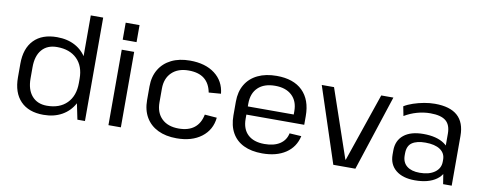

<svg xmlns="http://www.w3.org/2000/svg" viewBox="-63 -1042 3408 1353"><g transform="rotate(10 1641.0 -366.0)"><path d="M286.4 7.9Q180.3 7.9 122.5 -51.9Q64.7 -111.7 64.7 -221.4V-318.6Q64.7 -428.3 122.8 -488.1Q180.9 -547.9 287.6 -547.9Q362.7 -547.9 418.4 -517.5Q474 -487 505 -431.2Q536 -375.3 536 -298.4V-246Q536 -169.1 505 -112Q473.9 -54.8 417.9 -23.5Q361.9 7.9 286.4 7.9ZM299.7 -59.4Q390.7 -59.4 442.6 -111.9Q494.4 -164.4 494.4 -255.7V-286.6Q494.4 -377 442.5 -428.1Q390.6 -479.3 299.7 -479.3Q230.3 -479.3 191.9 -435Q153.5 -390.7 153.5 -309.2V-228.6Q153.5 -148.8 192.3 -104.1Q231.1 -59.4 299.7 -59.4ZM494.4 -167.7V-740H583.2V0H529.1Z M840.1 -540V0H751.2V-540ZM844.7 -732.3V-610.6H745.6V-732.3Z M1239.3 7.9Q1161.7 7.9 1105.4 -19.5Q1049.2 -46.9 1018.9 -98.5Q988.7 -150.1 988.7 -221.4V-318.6Q988.7 -389.1 1019.4 -440.6Q1050 -492.2 1106.3 -520.1Q1162.6 -547.9 1239.3 -547.9Q1349.4 -547.9 1417.1 -496.4Q1484.9 -445 1493.9 -355.8L1407 -349Q1394.9 -412.7 1354.2 -445.1Q1313.5 -477.5 1241.8 -477.5Q1165.6 -477.5 1121.6 -435Q1077.5 -392.5 1077.5 -319.2V-220.8Q1077.5 -146.6 1121.1 -104.6Q1164.6 -62.5 1241.8 -62.5Q1311.8 -62.5 1353.4 -95.3Q1394.9 -128.1 1407 -191L1493.9 -184.2Q1484.9 -95.9 1416.7 -44Q1348.5 7.9 1239.3 7.9Z M1852 7.9Q1773.9 7.9 1719.1 -18.7Q1664.3 -45.2 1635.5 -96.4Q1606.7 -147.6 1606.7 -220.5V-319.5Q1606.7 -390.7 1637.2 -441.9Q1667.6 -493.1 1724.4 -520.5Q1781.1 -547.9 1859.9 -547.9Q1980.1 -547.9 2044.8 -484.4Q2109.5 -420.8 2109.5 -304.5V-242.1H1678.5V-300.6H2038.2L2024.1 -277.6V-324.4Q2024.1 -396.4 1980.7 -436.8Q1937.3 -477.2 1861.1 -477.2Q1782.1 -477.2 1738.8 -435.9Q1695.5 -394.7 1695.5 -320.1V-211.9Q1695.5 -138.4 1737.5 -99.2Q1779.5 -60.1 1856.1 -60.1Q1924.3 -60.1 1966.1 -87.4Q2007.9 -114.7 2018.3 -164.8L2103 -159.7Q2085.1 -79.3 2019.3 -35.7Q1953.6 7.9 1852 7.9Z M2182.4 -540H2270.2L2437.6 -50.7H2440.6L2608.1 -540H2695L2518.2 0H2360.2Z M3117.2 -179.2V-355.9Q3117.2 -419 3082.6 -447.6Q3047.9 -476.3 2971.8 -476.3Q2923.2 -476.3 2876.1 -462.8Q2828.9 -449.4 2787.3 -424.3L2774 -491.7Q2800.9 -508.4 2837.7 -520.8Q2874.5 -533.2 2914.7 -540.6Q2954.9 -547.9 2991.6 -547.9Q3099.7 -547.9 3153.5 -500Q3207.4 -452.1 3207.4 -355.9V0H3146ZM2944.2 7.9Q2857.7 7.9 2808.4 -32.1Q2759.1 -72.2 2759.1 -143.2V-172.3Q2759.1 -244.3 2808.8 -284.4Q2858.5 -324.4 2948.9 -324.4Q3044.1 -324.4 3099.5 -286.1Q3155 -247.9 3155 -176.8V-145.9Q3155 -73.8 3098.7 -33Q3042.4 7.9 2944.2 7.9ZM2968.7 -50.3Q3036.4 -50.3 3076.2 -79.1Q3116 -107.9 3116 -155.7V-170.2Q3116 -216.1 3078.5 -241.5Q3040.9 -266.8 2973.2 -266.8Q2911.2 -266.8 2877.7 -243.9Q2844.1 -221 2844.1 -165.8V-153Q2844.1 -102.9 2876.8 -76.6Q2909.4 -50.3 2968.7 -50.3Z"/></g></svg>

Font: Pathway Extreme 8pt Thin
Style: Regular
Weight: 100
Designer: Eduardo Rodriguez Tunni
Foundry: Eduardo Rodriguez Tunni
Version: Version 1.000